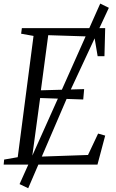

<svg xmlns="http://www.w3.org/2000/svg" viewBox="-23 -896 634 1045"><path d="M-3 0 -0.5 -27.5 73.5 -40.5 159.5 -700.5 92 -712.5 96 -743H549.5L545.5 -590H508.5L490.5 -696.5L239.5 -704.5L199.5 -404.5L435 -411L430 -354.5L195.5 -362.5L152 -42L456 -52.5L511 -169L549.5 -158L507.5 0ZM83.5 106 312.5 -405 522.5 -876.5 569.5 -853.5 351 -384.5 130.5 128.5Z"/></svg>

Font: Merriweather 72pt Light
Style: Italic
Weight: 300
Italic angle: -7.8°
Version: Version 2.101